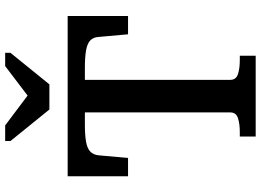

<svg xmlns="http://www.w3.org/2000/svg" viewBox="-150 -836 986 725"><g transform="rotate(-90 342.5 -473.0)"><path d="M292 -779H387L506 -926V-946H456L310 -835L377 -837L232 -946H173V-926ZM281 -96V-645H236Q195 -645 170 -640.5Q145 -636 133 -624.5Q121 -613 119 -593L109 -482H40V-710H645V-482H576L566 -593Q565 -613 553 -624.5Q541 -636 515.5 -640.5Q490 -645 449 -645H404V-96Q404 -74 425.5 -67Q447 -60 478 -60H495V0H190V-60H207Q238 -60 259.5 -67Q281 -74 281 -96Z"/></g></svg>

Font: Roboto Serif SemiCondensed Medium
Style: Regular
Weight: 500
Width: 4
Designer: Greg Gazdowicz
Foundry: Commercial Type
Version: Version 1.007